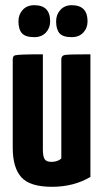

<svg xmlns="http://www.w3.org/2000/svg" viewBox="-20 -709 398 739"><path d="M51 -627Q51 -653 67.5 -671Q84 -689 112 -689Q173 -689 173 -627Q173 -601 156.5 -583.5Q140 -566 112 -566Q78 -566 64.5 -581Q51 -596 51 -627ZM196 -627Q196 -653 212.5 -671Q229 -689 256 -689Q317 -689 317 -627Q317 -601 300.5 -583.5Q284 -566 256 -566Q222 -566 209 -581Q196 -596 196 -627ZM328 -28Q264 10 180 10Q95 10 62 -27Q29 -64 29 -140V-480Q29 -494 38 -496Q50 -500 145 -500V-133Q145 -108 151.5 -97Q158 -86 178 -86Q202 -86 216 -99V-480V-481Q216 -495 230 -497.5Q244 -500 328 -500Z"/></svg>

Font: Yanone Kaffeesatz Bold
Style: Regular
Weight: 700
Designer: Yanone (Cyrillic: Daniel Pouzeot)
Foundry: Yanone
Version: Version 1.003;PS 001.003;hotconv 1.0.88;makeotf.lib2.5.64775